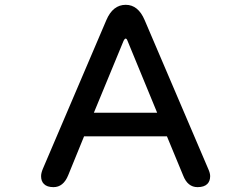

<svg xmlns="http://www.w3.org/2000/svg" viewBox="-20 -747 1040 794"><path d="M506.8 -579.6Q503.9 -587.4 499.5 -587.4Q495.6 -587.4 491.2 -578.6L368.2 -280.8H629.9ZM201.2 26.9Q174.3 26.9 161.6 13.7Q149.9 2.4 149.9 -18.6Q149.9 -31.2 157.2 -48.8L419.9 -664.1Q446.8 -727.1 500 -727.1Q551.3 -727.1 578.1 -664.1L840.8 -49.3Q849.1 -31.2 849.1 -18.6Q849.1 2 837.4 13.7Q824.2 26.9 796.9 26.9Q755.9 26.9 737.3 -21.5Q703.6 -102.5 670.4 -183.1H327.6L261.7 -21.5Q241.7 26.9 201.2 26.9Z"/></svg>

Font: YuPearl-Medium
Style: Medium
Weight: 500
Designer: Max Yao
Foundry: Max-Everyday
Version: Version 1.011; ttfautohint (v1.8.3)